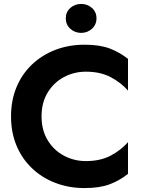

<svg xmlns="http://www.w3.org/2000/svg" viewBox="-20 -941 736 975"><path d="M314 -848Q314 -880 337 -900.5Q360 -921 392 -921Q424 -921 447 -900.5Q470 -880 470 -848Q470 -816 447 -795Q424 -774 392 -774Q360 -774 337 -795Q314 -816 314 -848ZM191 -350Q191 -280 222 -229Q253 -178 304.5 -150.5Q356 -123 416 -123Q490 -123 542.5 -151Q595 -179 630 -219V-58Q587 -24 536.5 -5Q486 14 409 14Q329 14 260.5 -12.5Q192 -39 141.5 -87.5Q91 -136 63.5 -202.5Q36 -269 36 -350Q36 -431 63.5 -497.5Q91 -564 141.5 -612.5Q192 -661 260.5 -687.5Q329 -714 409 -714Q486 -714 536.5 -695Q587 -676 630 -642V-481Q595 -521 542.5 -549Q490 -577 416 -577Q356 -577 304.5 -549.5Q253 -522 222 -471Q191 -420 191 -350Z"/></svg>

Font: Von Semi
Style: Regular
Weight: 600
Version: Version 4.000; ttfautohint (v1.8.4.7-5d5b)